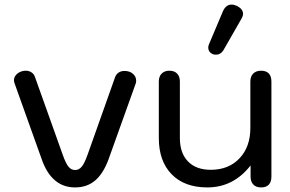

<svg xmlns="http://www.w3.org/2000/svg" viewBox="-20 -809 1268 839"><path d="M162 -114 44 -444Q41 -452 41 -458Q41 -471 50 -481.5Q59 -492 74 -497Q83 -500 92 -500Q107 -500 118 -492.5Q129 -485 133 -472L254 -133Q267 -96 279 -81Q291 -66 308 -66Q325 -66 337 -80.5Q349 -95 362 -131L483 -472Q488 -485 498.5 -492Q509 -499 524 -499Q547 -499 561 -486.5Q575 -474 575 -457Q575 -448 573 -444L454 -112Q431 -50 395.5 -20Q360 10 308 10Q205 10 162 -114Z M674 -206V-453Q674 -475 686.5 -487.5Q699 -500 720 -500Q742 -500 754 -487.5Q766 -475 766 -453V-206Q766 -140 801.5 -103.5Q837 -67 901 -67Q979 -67 1026.5 -117Q1074 -167 1074 -250V-453Q1074 -475 1086.5 -487.5Q1099 -500 1121 -500Q1143 -500 1154.5 -488Q1166 -476 1166 -453V-37Q1166 -14 1154.5 -2Q1143 10 1121 10Q1099 10 1087 -2.5Q1075 -15 1075 -37V-86Q1000 10 886 10Q786 10 730 -47.5Q674 -105 674 -206ZM890 -601Q890 -608 893 -615L953 -757Q966 -789 992 -789Q1002 -789 1016 -783Q1042 -769 1042 -749Q1042 -739 1035 -727L956 -589Q944 -570 923 -570Q916 -570 908 -573Q890 -582 890 -601Z"/></svg>

Font: Kodchasan Medium
Style: Regular
Weight: 500
Designer: Katatrad Aksorn Co.,Ltd.
Foundry: Cadson Demak Co.,Ltd.
Version: Version 1.000; ttfautohint (v1.6)